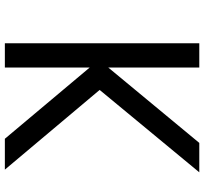

<svg xmlns="http://www.w3.org/2000/svg" viewBox="-45 -795 840 790"><g transform="rotate(90 375.0 -400.0)"><path d="M158 -800H258V0H158ZM551 0 226 -387 568 -800H689L350 -390L678 0Z"/></g></svg>

Font: Martian Mono SemiExpanded Light
Style: Regular
Weight: 300
Width: 6
Monospace: yes
Designer: Roman Shamin
Foundry: Evil Martians
Version: Version 0.930